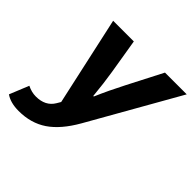

<svg xmlns="http://www.w3.org/2000/svg" viewBox="-225 -662 1011 1011"><g transform="rotate(45 281.0 -156.0)"><path d="M48 188Q-13 188 -50 162L-6 54Q26 70 58 70Q129 70 160 18L173 -4L64 -500H218L250 -306Q262 -232 270 -146H274Q308 -225 350 -306L450 -500H612L328 0Q272 98 205.5 143Q139 188 48 188Z"/></g></svg>

Font: TypoPRO Source Code Pro
Style: Italic
Weight: 900
Italic angle: -11°
Monospace: yes
Designer: Paul D. Hunt, Teo Tuominen
Foundry: Adobe Systems Incorporated
Version: Version 1.030;PS 1.0;hotconv 1.0.84;makeotf.lib2.5.63406